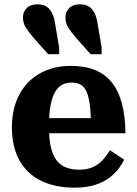

<svg xmlns="http://www.w3.org/2000/svg" viewBox="-20 -854 631 886"><path d="M430 -747 449 -634V-604H398L333 -677Q308 -706 295 -727Q282 -748 282 -773Q282 -799 299 -816.5Q316 -834 349 -834Q386 -834 405 -811Q424 -788 430 -747ZM234 -747 253 -634V-604H202L137 -677Q112 -706 99 -727Q86 -748 86 -773Q86 -799 103 -816.5Q120 -834 153 -834Q190 -834 209 -811Q228 -788 234 -747ZM206 -267Q206 -212 215 -174Q224 -136 241.5 -113.5Q259 -91 285.5 -81Q312 -71 346 -71Q382 -71 408 -82.5Q434 -94 453 -114.5Q472 -135 487 -161L553 -117Q533 -77 502 -48Q471 -19 427 -3.5Q383 12 324 12Q235 12 170 -19.5Q105 -51 70 -113.5Q35 -176 35 -266Q35 -353 69 -417Q103 -481 164.5 -515.5Q226 -550 307 -550Q371 -550 418 -531Q465 -512 496 -473.5Q527 -435 542.5 -376.5Q558 -318 559 -239H163V-309H420L400 -281Q399 -339 393.5 -376.5Q388 -414 377.5 -435Q367 -456 350 -464.5Q333 -473 310 -473Q285 -473 266 -462.5Q247 -452 233.5 -428.5Q220 -405 213 -365.5Q206 -326 206 -267Z"/></svg>

Font: Roboto Serif SemiCondensed
Style: Bold
Weight: 700
Width: 4
Designer: Greg Gazdowicz
Foundry: Commercial Type
Version: Version 1.007